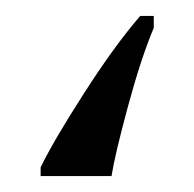

<svg xmlns="http://www.w3.org/2000/svg" viewBox="-20 19 244 241"><path d="M31 240H120Q124 214 140.5 153Q157 92 173 54V39H156Q124 76 85.5 136Q47 196 31 229Z"/></svg>

Font: Noto Serif Display SemiCondensed Extra
Style: Regular
Weight: 800
Width: 4
Designer: Monotype Design Team
Foundry: Monotype Imaging Inc.
Version: Version 1.900